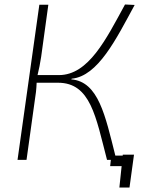

<svg xmlns="http://www.w3.org/2000/svg" viewBox="-20 -711 667 854"><path d="M526 -19H493C448 -197 418 -348 297 -358L299 -361C416 -372 497 -538 579 -689L536 -691C452 -537 374 -377 242 -377H147C154 -405 158 -427 163 -458L195 -690H155L58 0H98L134 -259C139 -289 142 -315 143 -343H238C383 -343 406 -192 456 0H473L470 28H521L511 123H556L576 -23H526Z"/></svg>

Font: Exo 2 Extra Light
Style: Italic
Weight: 250
Italic angle: -8°
Designer: Natanael Gama
Version: Version 1.001;PS 001.001;hotconv 1.0.88;makeotf.lib2.5.64775